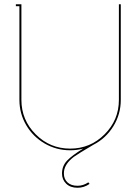

<svg xmlns="http://www.w3.org/2000/svg" viewBox="-20 -699 656 898"><path d="M369.1 -3.9Q338.9 3.9 308.1 3.9Q243.7 3.9 189 -27.8Q134.3 -59.6 102.5 -113.8Q70.8 -168 70.8 -231.9V-669.9H54.2V-679.2H80.1V-231.9Q80.1 -137.7 147 -70.8Q213.9 -3.9 308.1 -3.9Q402.3 -3.9 469.2 -70.8Q536.1 -137.7 536.1 -231.9V-679.2H544.9V-231.9Q544.9 -164.6 510 -108.2Q475.1 -51.8 417 -22Q343.8 21 325.2 34.7Q283.2 66.9 279.3 103Q278.8 107.9 278.8 112.8Q278.8 138.2 295.7 154.1Q312.5 169.9 342.8 169.9Q369.1 169.9 393.1 153.8L398.9 161.1Q373 179.2 342.8 179.2Q309.1 179.2 289.6 160.2Q270 141.1 270 112.8Q270 77.1 293.7 52.2Q317.4 27.3 369.1 -3.9Z"/></svg>

Font: Rawengulk
Style: Ultralight
Weight: 200
Version: Version 0.92